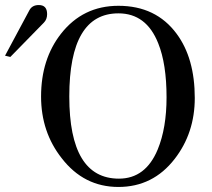

<svg xmlns="http://www.w3.org/2000/svg" viewBox="-105 -731 843 762"><path d="M668 -342Q668 -203 588 -100Q502 11 365 11Q228 11 140 -103Q58 -207 58 -348Q58 -496 137 -597Q224 -708 365 -708Q514 -708 596 -597Q668 -500 668 -342ZM556 -345Q556 -477 523 -559Q476 -678 365 -678Q170 -678 170 -348Q170 -22 367 -22Q473 -22 521 -138Q556 -223 556 -345ZM82 -675Q82 -654 69 -641L-64 -505L-85 -510L12 -691Q23 -711 49 -711Q82 -711 82 -675Z"/></svg>

Font: GFS Didot
Style: Regular
Weight: 400
Designer: Takis Katsoulidis and George D. Matthiopoulos
Foundry: Takis Katsoulidis and George D. Matthiopoulos
Version: Version 1.0